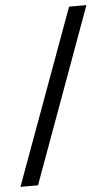

<svg xmlns="http://www.w3.org/2000/svg" viewBox="-61 -763 448 805"><g transform="rotate(-5 163.0 -360.5)"><path d="M261 -728H334L66 7H-8Z"/></g></svg>

Font: Rosario Light Medium
Style: Regular
Weight: 500
Version: Version 1.101; ttfautohint (v1.8.1.43-b0c9)